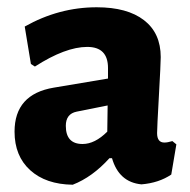

<svg xmlns="http://www.w3.org/2000/svg" viewBox="-20 -498 522 528"><path d="M246 -478Q330 -478 376 -442.5Q422 -407 422 -341Q422 -324 417 -235Q412 -146 412 -132Q412 -106 432 -106Q441 -106 454 -110L465 -101L451 -18Q417 5 369 9Q307 3 288 -63H281Q234 -11 180 10Q106 9 63 -30Q20 -69 20 -136Q20 -239 128 -257L277 -282V-311Q277 -369 220 -369Q160 -369 76 -315L65 -322L48 -425Q142 -478 246 -478ZM276 -208 191 -191Q161 -185 161 -152Q161 -102 207 -102Q241 -102 275 -136Z"/></svg>

Font: Alegreya Sans SC ExtraBold
Style: Regular
Weight: 800
Designer: Juan Pablo del Peral
Foundry: Huerta Tipografica
Version: Version 2.007